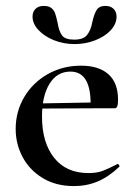

<svg xmlns="http://www.w3.org/2000/svg" viewBox="-20 -617 454 649"><path d="M33 -181Q33 -240 62 -289Q91 -338 141.5 -366.5Q192 -395 254 -395Q314 -395 346.5 -366Q379 -337 379 -280Q379 -265 376.5 -258Q374 -251 368 -251H286Q291 -375 218 -375Q173 -375 147.5 -334Q122 -293 122 -223Q122 -135 163 -83.5Q204 -32 279 -32Q307 -32 326 -39Q345 -46 376 -62L378 -63Q380 -63 382.5 -59Q385 -55 383 -53Q347 -19 310 -3.5Q273 12 230 12Q169 12 124.5 -15Q80 -42 56.5 -86Q33 -130 33 -181ZM92 -267 314 -271V-251L93 -250ZM292 -542Q298 -569 306.5 -583Q315 -597 336 -597Q354 -597 364 -587Q374 -577 374 -561Q374 -536 354 -514.5Q334 -493 301 -480.5Q268 -468 232 -468Q195 -468 162.5 -481Q130 -494 110 -515.5Q90 -537 90 -561Q90 -577 100 -587Q110 -597 128 -597Q145 -597 154 -589.5Q163 -582 166.5 -571.5Q170 -561 175 -539Q179 -512 189.5 -497.5Q200 -483 231 -483Q262 -483 274.5 -499Q287 -515 292 -542Z"/></svg>

Font: Cormorant Garamond SemiBold
Style: Regular
Weight: 600
Designer: Christian Thalmann (Catharsis Fonts)
Foundry: Catharsis Fonts
Version: Version 4.000